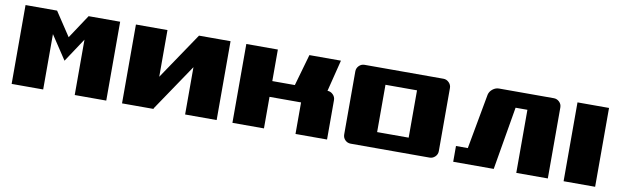

<svg xmlns="http://www.w3.org/2000/svg" viewBox="-38 -849 3875 1199"><g transform="rotate(10 1900.0 -250.0)"><path d="M450 -500H650V0H450V-351L350 -200L250 -351V0H50V-500H250L350 -349Z M1350 0H1150V-300L950 -4V0H750V-500H950V-204L1150 -500H1350Z M1450 -500H1650V-300H1793L1850 -500H2050L2000 -300Q2020 -300 2035 -285Q2050 -270 2050 -250V0H1850V-200H1650V0H1450Z M2700 -500Q2720 -500 2735 -485Q2750 -470 2750 -450V-50Q2750 -29 2735 -14.5Q2720 0 2700 0H2200Q2179 0 2164.5 -14.5Q2150 -29 2150 -50V-450Q2150 -470 2164.5 -485Q2179 -500 2200 -500ZM2350 -400V-100H2550V-400Z M2850 -100H2925L2989 -450Q2994 -471 3012.5 -485.5Q3031 -500 3052 -500H3400Q3420 -500 3435 -485.5Q3450 -471 3450 -450V0H3250V-400H3175L3107 0H2850Z M3550 -500H3750V0H3550Z"/></g></svg>

Font: Tokeely Brookings
Style: Regular
Weight: 400
Designer: Peter Wiegel
Foundry: Peter Wiegel
Version: Version 2.001